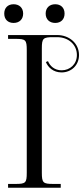

<svg xmlns="http://www.w3.org/2000/svg" viewBox="-20 -884 392 904"><path d="M44 -864C16 -864 0 -846 0 -820C0 -792 18 -776 44 -776C72 -776 89 -794 89 -820C89 -848 70 -864 44 -864ZM240 -864C212 -864 195 -846 195 -820C195 -792 214 -776 240 -776C268 -776 284 -794 284 -820C284 -848 266 -864 240 -864ZM249 -719H18V-701H53C101 -701 106 -696 106 -648V-71C106 -23 101 -18 53 -18H18V0H266V-18H231C183 -18 177 -23 177 -71V-656C177 -704 183 -709 231 -709H249C302 -709 342 -674 342 -625C342 -582 310 -553 270 -553C236 -553 215 -574 206 -596L196 -592C206 -567 231 -543 270 -543C315 -543 352 -576 352 -625C352 -680 306 -719 249 -719Z"/></svg>

Font: FoglihtenNo04
Style: Regular
Weight: 500
Designer: gluk (gluksza@wp.pl)
Foundry: gluk (gluksza@wp.pl)
Version: Version 0.70